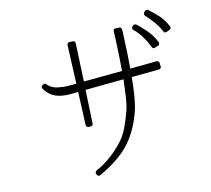

<svg xmlns="http://www.w3.org/2000/svg" viewBox="-91 -956 1182 1078"><g transform="rotate(-10 500.0 -417.5)"><path d="M896 -710Q899 -710 903 -712L920 -720Q925 -723 927 -729Q930 -733 926 -739Q907 -775 884 -798Q861 -821 822 -850Q818 -853 813 -853Q806 -853 803 -849L797 -842Q793 -838 794 -832Q794 -828 798 -822Q826 -797 847.5 -771.5Q869 -746 884 -718Q887 -710 896 -710ZM817 -634Q820 -634 822 -636L840 -643Q846 -645 848 -651Q850 -657 848 -662Q828 -703 797 -733Q766 -763 741 -782Q735 -784 733 -784Q732 -784 731.5 -784Q731 -784 730 -784Q724 -782 721 -778L717 -773Q710 -761 721 -754Q744 -736 766.5 -705.5Q789 -675 804 -643Q808 -634 817 -634ZM388 18Q391 18 395 16Q499 -43 556 -111Q618 -186 647 -298Q664 -360 665 -496L749 -504L800 -509L818 -511H823Q829 -511 832 -516Q837 -521 835 -526L833 -546Q833 -552 828 -555Q825 -559 819 -559Q819 -559 818.5 -559Q818 -559 818 -559H817L665 -544Q665 -592 663.5 -637Q662 -682 660.5 -717Q659 -752 658 -769Q656 -776 653 -779Q648 -782 644 -782H643L623 -781Q608 -779 610 -766Q611 -750 611.5 -734Q612 -718 613 -701Q614 -672 615.5 -629Q617 -586 617 -539Q559 -534 500.5 -528Q442 -522 396 -518L388 -737Q388 -751 374 -751L354 -750Q349 -750 345 -746Q341 -742 341 -735L352 -514Q347 -513 341.5 -512.5Q336 -512 331 -511H322Q298 -508 286 -508H283Q246 -509 224 -515.5Q202 -522 186 -539Q181 -544 176 -544Q172 -544 168 -541L164 -538Q159 -535 157 -529Q157 -522 160 -518Q181 -490 205 -477Q236 -460 283 -460Q302 -460 327 -463L335 -464Q340 -464 344.5 -464.5Q349 -465 354 -466L363 -276Q363 -270 367 -266Q373 -262 377 -262Q377 -262 377 -262Q377 -262 378 -262L390 -263Q405 -265 403 -278L397 -470Q440 -474 497 -480Q554 -486 611 -491H617Q616 -447 613 -395Q610 -343 601 -310Q590 -266 572.5 -219.5Q555 -173 524 -136Q460 -58 379 -13Q374 -10 372.5 -4Q371 2 374 6L376 10Q379 15 384 17Q386 18 388 18Z"/></g></svg>

Font: Kokoro
Style: Regular
Weight: 400
Version: Version 1.00